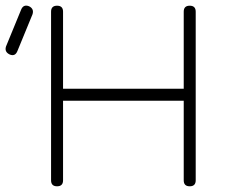

<svg xmlns="http://www.w3.org/2000/svg" viewBox="-89 -653 796 673"><path d="M132 -21Q132 0 111 0Q90 0 90 -21V-612Q90 -633 111 -633Q132 -633 132 -612V-342H555V-612Q555 -633 576 -633Q597 -633 597 -612V-21Q597 0 576 0Q555 0 555 -21V-300H132ZM-55 -462Q-74 -471 -68 -490L-15 -619Q-7 -639 13 -631Q31 -622 25 -603L-28 -474Q-36 -454 -55 -462Z"/></svg>

Font: Jura Light
Style: Regular
Weight: 300
Designer: Daniel Johnson, Alexei Vanyashin
Foundry: Daniel Johnson
Version: Version 5.103